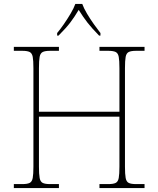

<svg xmlns="http://www.w3.org/2000/svg" viewBox="-20 -951 801 971"><path d="M50 0V-20H93Q118 -20 130 -26Q142 -32 145.5 -51Q149 -70 149 -108V-606Q149 -645 145.5 -663.5Q142 -682 130 -688Q118 -694 93 -694H50V-714H278V-694H233Q208 -694 196 -688Q184 -682 180.5 -663.5Q177 -645 177 -606V-386H584V-606Q584 -645 580.5 -663.5Q577 -682 565 -688Q553 -694 528 -694H483V-714H711V-694H668Q643 -694 631 -688Q619 -682 615.5 -663.5Q612 -645 612 -606V-108Q612 -70 615.5 -51Q619 -32 631 -26Q643 -20 668 -20H711V0H483V-20H528Q553 -20 565 -26Q577 -32 580.5 -51Q584 -70 584 -108V-361H177V-108Q177 -70 180.5 -51Q184 -32 196 -26Q208 -20 233 -20H278V0ZM269 -784Q285 -803 303 -829Q321 -855 337 -882Q353 -909 361 -931H396Q404 -909 420 -882Q436 -855 454.5 -829Q473 -803 488 -784V-771H481Q444 -809 422.5 -836.5Q401 -864 378 -901Q356 -864 335 -836.5Q314 -809 276 -771H269Z"/></svg>

Font: Noto Serif Thin
Style: Regular
Weight: 100
Designer: Monotype Design Team
Foundry: Monotype Imaging Inc.
Version: Version 2.015